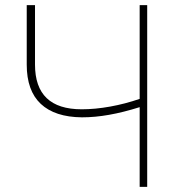

<svg xmlns="http://www.w3.org/2000/svg" viewBox="-20 -727 689 747"><path d="M116.2 -707V-475.6Q116.2 -301.8 297.9 -301.8Q350.1 -301.8 408.4 -312.3Q466.8 -322.8 523.4 -342.3V-707H552.7V0H523.4V-310.1Q459.5 -290 404.5 -280.3Q349.6 -270.5 298.8 -270.5Q193.4 -271.5 138.7 -322.8Q84 -374 84 -475.6V-707Z"/></svg>

Font: Pretendard GOV Thin
Style: Regular
Weight: 100
Designer: Base glyphs from Inter by Rasmus Andersson; Hangeul glyphs from Noto Sans CJK(Source Han Sans) by Jang Soo-young and Kan
Foundry: Kil Hyung-jin
Version: Version 1.309